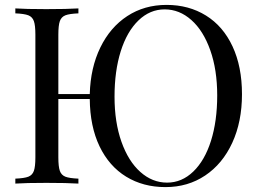

<svg xmlns="http://www.w3.org/2000/svg" viewBox="-20 -742 1052 776"><path d="M832.8 -173.1Q857.9 -252.9 857.9 -356.4Q857.9 -460 829.8 -539.1Q801.8 -618.2 753.4 -661.1Q705.1 -704.1 645.5 -704.1Q585.9 -704.1 539.6 -659.4Q493.2 -614.7 468 -534.9Q442.9 -455.1 442.9 -351.6Q442.9 -248 470.9 -168.9Q499 -89.8 547.4 -46.9Q595.7 -3.9 655.3 -3.9Q714.8 -3.9 761.2 -48.6Q807.6 -93.3 832.8 -173.1ZM342.8 -341.8H215.8V-106Q215.8 -68.4 221.9 -51.3Q228 -34.2 244.4 -27.8Q260.7 -21.5 296.9 -20V0Q251 -2.9 167.5 -2.9Q84 -2.9 42 0V-20Q78.1 -21.5 94.5 -27.8Q110.8 -34.2 116.9 -51.3Q123 -68.4 123 -106V-602.1Q123 -639.6 116.9 -656.7Q110.8 -673.8 94.5 -680.2Q78.1 -686.5 42 -688V-708Q83 -705.1 167 -705.1Q251 -705.1 296.9 -708V-688Q260.7 -686.5 244.4 -680.2Q228 -673.8 221.9 -656.7Q215.8 -639.6 215.8 -602.1V-361.8H342.8Q345.7 -468.3 385.5 -550Q425.3 -631.8 494.4 -677Q563.5 -722.2 653.3 -722.2Q743.2 -722.2 812.5 -679.2Q881.8 -636.2 919.9 -554.4Q958 -472.7 958 -361.3Q958 -250 918.7 -164.8Q879.4 -79.6 809.3 -32.7Q739.3 14.2 648.9 14.2Q558.6 14.2 489.7 -28.1Q420.9 -70.3 382.3 -150.6Q343.8 -231 342.8 -341.8Z"/></svg>

Font: PlayfairDisplay-Regular
Style: Regular
Weight: 400
Designer: Claus Eggers Sørensen
Foundry: Claus Eggers Sørensen
Version: Version 1.002;PS 001.002;hotconv 1.0.70;makeotf.lib2.5.58329